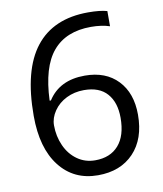

<svg xmlns="http://www.w3.org/2000/svg" viewBox="-83 -791 737 869"><g transform="rotate(-10 286.0 -357.0)"><path d="M57.1 -305.2Q57.1 -515.6 138.9 -619.9Q220.7 -724.1 380.9 -724.1Q436 -724.1 467.8 -714.8V-645Q430.2 -657.2 381.8 -657.2Q267.1 -657.2 206.5 -585.7Q146 -514.2 140.1 -360.8H146Q199.7 -444.8 315.9 -444.8Q412.1 -444.8 467.5 -386.7Q522.9 -328.6 522.9 -229Q522.9 -117.7 462.2 -54Q401.4 9.8 297.9 9.8Q187 9.8 122.1 -73.5Q57.1 -156.7 57.1 -305.2ZM296.9 -59.1Q366.2 -59.1 404.5 -102.8Q442.9 -146.5 442.9 -229Q442.9 -299.8 407.2 -340.3Q371.6 -380.9 300.8 -380.9Q256.8 -380.9 220.2 -362.8Q183.6 -344.7 161.9 -313Q140.1 -281.2 140.1 -247.1Q140.1 -196.8 159.7 -153.3Q179.2 -109.9 215.1 -84.5Q251 -59.1 296.9 -59.1Z"/></g></svg>

Font: Open Sans ACDW
Style: acdw
Weight: 400
Foundry: Ascender Corporation
Version: Version 1.10